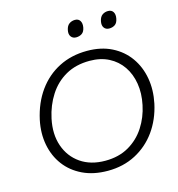

<svg xmlns="http://www.w3.org/2000/svg" viewBox="-132 -1040 1081 1165"><g transform="rotate(-15 409.0 -458.0)"><path d="M402.5 10.5Q312.5 10.5 244.8 -22Q177 -54.5 135 -110.8Q93 -167 79 -240.2Q65 -313.5 82 -395Q104 -496.5 157.2 -570.8Q210.5 -645 289.2 -685.2Q368 -725.5 466.5 -725.5Q555 -725.5 621.2 -692Q687.5 -658.5 728.8 -600.5Q770 -542.5 783.2 -467.8Q796.5 -393 779 -310Q758.5 -215.5 706.8 -143.2Q655 -71 577.2 -30.2Q499.5 10.5 402.5 10.5ZM403 -52.5Q488 -52.5 550.8 -88.8Q613.5 -125 653 -186Q692.5 -247 707.5 -320.5Q722.5 -391.5 712.2 -453.8Q702 -516 669.8 -563Q637.5 -610 586 -636.5Q534.5 -663 466 -663Q379.5 -663 315.5 -626.8Q251.5 -590.5 210.8 -527.2Q170 -464 153 -384.5Q133 -290.5 159 -215.2Q185 -140 248.2 -96.2Q311.5 -52.5 403 -52.5ZM633 -821.5Q612 -821.5 601 -836.8Q590 -852 595.5 -878Q601 -904 616.5 -915Q632 -926 652.5 -926Q674.5 -926 684.5 -910Q694.5 -894 689.5 -868.5Q684.5 -842 669.2 -831.8Q654 -821.5 633 -821.5ZM425 -821.5Q404.5 -821.5 393.2 -836.8Q382 -852 387.5 -878Q393 -904 408.8 -915Q424.5 -926 445 -926Q466.5 -926 476.5 -910Q486.5 -894 482 -868.5Q477 -842 461.5 -831.8Q446 -821.5 425 -821.5Z"/></g></svg>

Font: Commissioner Light
Style: Italic
Weight: 300
Italic angle: -12°
Designer: Kostas Bartsokas
Foundry: Kostas Bartsokas
Version: Version 1.000; ttfautohint (v1.8.3)